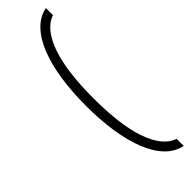

<svg xmlns="http://www.w3.org/2000/svg" viewBox="-327 -742 955 955"><g transform="rotate(-45 150.0 -265.0)"><path d="M80 -265Q80 -363 92.5 -446.5Q105 -530 130 -594Q155 -658 193 -698.5Q231 -739 283 -750V-700Q245 -687 217 -651.5Q189 -616 170 -560Q151 -504 142 -430Q133 -356 133 -265Q133 -174 142 -100Q151 -26 170 30Q189 86 217 121.5Q245 157 283 170V220Q231 209 193 168.5Q155 128 130 64Q105 0 92.5 -83.5Q80 -167 80 -265Z"/></g></svg>

Font: Georama ExtraCondensed Thin Light
Style: Regular
Weight: 300
Version: Version 1.001